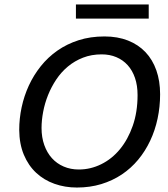

<svg xmlns="http://www.w3.org/2000/svg" viewBox="-20 -840 762 873"><path d="M67.4 0ZM455.1 -674.3Q514.6 -674.3 561.8 -655.8Q608.9 -637.2 641.4 -603Q673.8 -568.8 690.9 -520.3Q708 -471.7 708 -411.6Q708 -354.5 696.5 -300.8Q685.1 -247.1 662.8 -200Q640.6 -152.8 608.2 -113.8Q575.7 -74.7 533.7 -46.6Q491.7 -18.6 440.4 -2.9Q389.2 12.7 329.6 12.7Q275.4 12.7 227.8 -4.2Q180.2 -21 144.5 -54.2Q108.9 -87.4 88.4 -136.5Q67.9 -185.5 67.4 -249.5Q67.4 -300.8 78.4 -352.3Q89.4 -403.8 111.1 -450.9Q132.8 -498 165.3 -538.8Q197.8 -579.6 241 -609.9Q284.2 -640.1 337.6 -657.2Q391.1 -674.3 455.1 -674.3ZM168.9 -257.8Q168.9 -215.3 181.4 -180.4Q193.8 -145.5 216.1 -120.8Q238.3 -96.2 269.5 -82.8Q300.8 -69.3 338.4 -69.3Q391.6 -69.3 440.2 -93.3Q488.8 -117.2 525.4 -161.6Q562 -206.1 583.7 -268.3Q605.5 -330.6 605.5 -407.7Q605.5 -451.2 593.8 -485.6Q582 -520 560.5 -543.7Q539.1 -567.4 509 -580.1Q479 -592.8 442.4 -592.8Q396 -592.8 357.7 -577.9Q319.3 -563 288.8 -537.6Q258.3 -512.2 235.8 -478.5Q213.4 -444.8 198.5 -407.7Q183.6 -370.6 176.3 -331.8Q168.9 -293 168.9 -257.8ZM325.2 -819.8H656.2V-755.4H325.2Z"/></svg>

Font: PT Astra Sans
Style: Italic
Weight: 400
Italic angle: -16°
Designer: A.Korolkova, I. Chaeva
Foundry: ParaType Ltd
Version: Version 1.001; ttfautohint (v1.6)